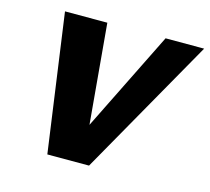

<svg xmlns="http://www.w3.org/2000/svg" viewBox="-96 -771 966 885"><g transform="rotate(15 386.5 -329.0)"><path d="M201 0 109 -658H311L364 -62H294L589 -658H773L400 0Z"/></g></svg>

Font: Ysabeau Office Black
Style: Italic
Weight: 900
Italic angle: -12°
Designer: Christian Thalmann (Catharsis Fonts)
Version: Version 2.001;gftools[0.9.30]; featfreeze: tnum,lnum,ss02